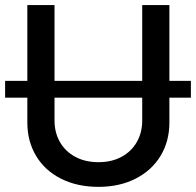

<svg xmlns="http://www.w3.org/2000/svg" viewBox="-30 -727 774 759"><path d="M724.6 -340.8H639.6V-242.2Q639.6 -168.5 604.7 -110.8Q569.8 -53.2 506.1 -20.8Q442.4 11.7 359.4 11.7Q275.4 11.7 211.4 -20.5Q147.5 -52.7 112.8 -110.6Q78.1 -168.5 78.1 -242.2V-340.8H-9.8V-407.2H78.1V-707H185.5V-407.2H532.2V-707H639.6V-407.2H724.6ZM359.4 -85.9Q411.6 -85.9 450.7 -107.2Q489.7 -128.4 511 -165.8Q532.2 -203.1 532.2 -251V-340.8H185.5V-251Q185.5 -203.1 206.8 -165.8Q228 -128.4 267.3 -107.2Q306.6 -85.9 359.4 -85.9Z"/></svg>

Font: Pretendard JP Medium
Style: Regular
Weight: 500
Designer: Base glyphs from Inter by Rasmus Andersson; Hangeul glyphs from Noto Sans CJK(Source Han Sans) by Jang Soo-young and Kan
Foundry: Kil Hyung-jin
Version: Version 1.309